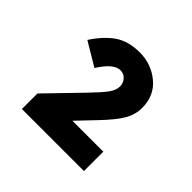

<svg xmlns="http://www.w3.org/2000/svg" viewBox="-117 -835 672 672"><g transform="rotate(45 219.5 -499.0)"><path d="M216 -623Q183 -623 146 -564L59 -616Q91 -665 127.5 -690Q164 -715 220.5 -715Q277 -715 320 -679.5Q363 -644 363 -583Q363 -551 346 -521Q329 -491 284 -444L222 -379H375V-283H68V-360L190 -486Q225 -522 240 -542.5Q255 -563 255 -581Q255 -599 244 -611Q233 -623 216 -623Z"/></g></svg>

Font: Montserrat Alternates
Style: Bold
Weight: 700
Version: Version 2.001